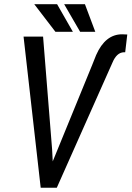

<svg xmlns="http://www.w3.org/2000/svg" viewBox="-20 -883 619 903"><path d="M225.1 -180.2 228 -124 413.6 -577.6 432.1 -624Q475.1 -721.7 554.2 -721.7L578.6 -720.7L568.8 -637.2H562.5Q528.8 -636.2 508.8 -588.4L247.1 0H171.4L90.8 -710.9H182.6ZM428.2 -733.4H356.9L281.7 -863.3H379.4ZM322.8 -733.4H240.7L141.1 -863.3H248.5Z"/></svg>

Font: MAUL Condensed Italic
Style: Condenced Regular Italic
Weight: 400
Italic angle: -12°
Designer: MAUL
Version: Version 1.0; 2020; ttfautohint (v1.8.3)